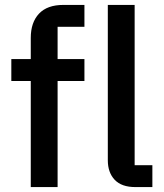

<svg xmlns="http://www.w3.org/2000/svg" viewBox="-20 -760 665 780"><path d="M105 0V-431H26V-520H105V-606Q105 -669 138.5 -704.5Q172 -740 237 -740H323V-651H214V-520H323V-431H214V0ZM599 0H530Q474 0 446 -29.5Q418 -59 418 -109V-740H527V-89H599Z"/></svg>

Font: IBM Plex Sans Medium
Style: Regular
Weight: 500
Designer: Mike Abbink, Paul van der Laan, Pieter van Rosmalen
Foundry: Bold Monday
Version: Version 3.201